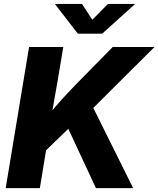

<svg xmlns="http://www.w3.org/2000/svg" viewBox="-20 -970 816 990"><path d="M161.1 -140.6 181.2 -313Q210 -352.1 237.5 -386Q265.1 -419.9 295.9 -454.1Q326.7 -488.3 365.7 -528.8L561 -727.5H776.4L410.6 -363.3L395.5 -367.2ZM9.3 0 129.9 -727.5H306.2L276.4 -548.8L241.7 -352.1L229.5 -268.1L185.5 0ZM474.6 0 329.6 -311.5 447.8 -440.4 666.5 0ZM402.8 -949.7 456.1 -868.2 536.6 -949.7H674.8L674.3 -947.3L506.8 -796.4H381.3L264.6 -947.3L265.1 -949.7Z"/></svg>

Font: Inter 20pt ExtraBold
Style: Italic
Weight: 800
Italic angle: -9.3988°
Version: Version 4.001;git-66647c0bb